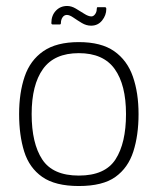

<svg xmlns="http://www.w3.org/2000/svg" viewBox="-20 -618 528 643"><path d="M244 5Q165 5 121.5 -25.5Q78 -56 61 -110.5Q44 -165 44 -236Q44 -307 62.5 -361.5Q81 -416 125 -446.5Q169 -477 244 -477Q319 -477 362.5 -446.5Q406 -416 425 -361.5Q444 -307 444 -236Q444 -165 426.5 -110.5Q409 -56 366.5 -25.5Q324 5 244 5ZM244 -30Q332 -30 367 -84.5Q402 -139 402 -236Q402 -334 364 -387Q326 -440 244 -440Q162 -440 124 -387Q86 -334 86 -236Q86 -138 121.5 -84Q157 -30 244 -30ZM157 -536Q152 -536 152 -541Q152 -566 167 -582Q182 -598 205 -598Q219 -598 233.5 -589.5Q248 -581 262 -572Q276 -563 286 -563Q293 -563 298.5 -570.5Q304 -578 304 -588Q304 -594 307 -594H331Q336 -594 336 -588Q336 -567 322 -549.5Q308 -532 285 -532Q269 -532 254 -541Q239 -550 226 -559Q213 -568 204 -568Q195 -568 189.5 -560Q184 -552 184 -541Q184 -536 180 -536Z"/></svg>

Font: Glory ExtraLight
Style: Regular
Weight: 250
Version: Version 1.011